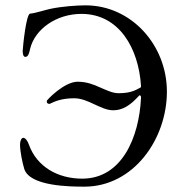

<svg xmlns="http://www.w3.org/2000/svg" viewBox="-20 -684 691 719"><path d="M296 15C480 15 605 -163 605 -341C605 -514 473 -664 300 -664C268 -664 212 -660 169 -651C150 -647 110 -634 93 -633C78 -633 66 -512 65 -494C65 -485 66 -470 76 -471C87 -472 90 -489 93 -502C111 -575 191 -632 285 -632C427 -632 499 -502 508 -363C509 -355 505 -356 500 -353C479 -341 458 -335 424 -335C401 -335 380 -346 356 -356C332 -367 305 -378 271 -378C220 -378 155 -309 155 -306C155 -297 159 -295 166 -295C183 -303 208 -316 258 -316C284 -316 309 -305 332 -294C356 -283 380 -271 404 -271C438 -271 467 -288 501 -326C502 -327 502 -327 503 -327C506 -327 509 -323 508 -317C501 -169 436 -15 288 -15C197 -15 118 -59 88 -143C85 -153 76 -168 67 -168C59 -167 55 -154 55 -143C55 -117 64 -74 71 -51C92 14 244 15 296 15Z"/></svg>

Font: EB Garamond
Style: Regular
Weight: 400
Designer: Georg Duffner and Octavio Pardo
Foundry: Georg Duffner
Version: Version 1.000;PS 001.000;hotconv 1.0.88;makeotf.lib2.5.64775